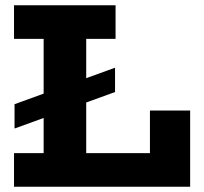

<svg xmlns="http://www.w3.org/2000/svg" viewBox="-20 -706 772 726"><path d="M35 -220V-312L415 -450V-358ZM33 0V-127H547V-288H699V0ZM145 -70V-605H306V-70ZM33 -559V-686H417V-559Z"/></svg>

Font: BioRhyme ExtraBold ExtraBold
Style: Regular
Weight: 800
Version: Version 1.600;gftools[0.9.33]